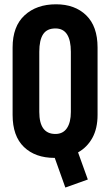

<svg xmlns="http://www.w3.org/2000/svg" viewBox="-20 -720 508 885"><path d="M339.8 -17.6 384.8 107.4 281.2 144.5 232.4 7.8H231.4Q142.6 7.8 90.3 -42.5Q38.1 -92.8 38.1 -190.4V-501Q38.1 -598.6 93.3 -649.4Q148.4 -700.2 238.3 -700.2Q325.2 -700.2 377.4 -649.4Q429.7 -598.6 429.7 -501V-190.4Q429.7 -127.9 405.8 -84.5Q381.8 -41 339.8 -17.6ZM235.4 -102.5Q270.5 -102.5 288.6 -129.4Q306.6 -156.2 306.6 -204.1V-481.4Q306.6 -534.2 289.1 -561.5Q271.5 -588.9 235.4 -588.9Q196.3 -588.9 178.7 -562Q161.1 -535.2 161.1 -481.4V-204.1Q161.1 -102.5 235.4 -102.5Z"/></svg>

Font: Altinn-DIN Condensed
Style: DINCondensed-Bold
Weight: 700
Width: 3
Designer: Charles Nix
Foundry: Altinn
Version: Version 2.00